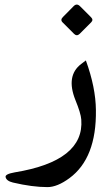

<svg xmlns="http://www.w3.org/2000/svg" viewBox="-20 -575 476 820"><path d="M35.2 204.6Q7.3 197.8 3.9 181.2Q1 168.5 43 161.1Q340.8 112.3 327.1 -64.5Q325.2 -91.3 301.8 -148.4Q260.7 -251.5 326.7 -301.8L346.7 -316.9Q388.7 -201.7 389.6 -105Q392.6 100.6 276.4 186Q224.6 224.1 182.6 224.1Q118.2 224.1 35.2 204.6ZM321.8 -548.4 368.9 -501.3Q380 -490.2 369.4 -479.7L320.2 -430.4Q308 -418.8 296.3 -430.4L247.6 -479.1Q236 -490.2 249.3 -502.9L294.7 -548.9Q308 -562.2 321.8 -548.4Z"/></svg>

Font: Gandom FD
Style: FD
Weight: 400
Foundry: DejaVu fonts team - Redesigned by Saber Rastikerdar - Based on Samim Font
Version: Version 0.6